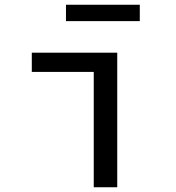

<svg xmlns="http://www.w3.org/2000/svg" viewBox="-20 -789 740 809"><path d="M258 -769V-700H569V-769ZM375 -486V0H474V-567H114V-486Z"/></svg>

Font: Kawkab Mono Light
Style: Bold
Weight: 400
Monospace: yes
Designer: Abdullah Arif
Foundry: Abdullah Arif
Version: Version 1.000;PS 000.500;hotconv 1.0.88;makeotf.lib2.5.64775